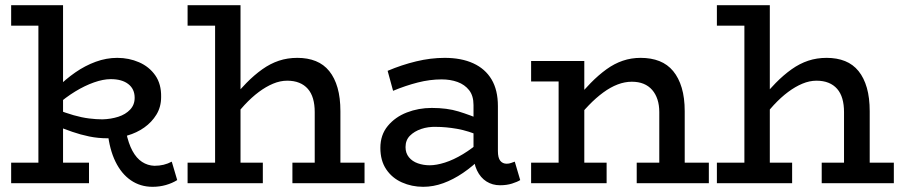

<svg xmlns="http://www.w3.org/2000/svg" viewBox="-20 -706 3477 740"><path d="M396 -173Q358 -173 324 -180Q290 -187 258.5 -198Q227 -209 197 -221V-285Q232 -271 263.5 -262Q295 -253 323 -249.5Q351 -246 375 -246Q408 -247 436 -256Q464 -265 481.5 -283.5Q499 -302 499 -329Q499 -363 474.5 -382Q450 -401 407 -401Q378 -401 342.5 -388.5Q307 -376 270 -353.5Q233 -331 197 -299L199 -367Q233 -401 270.5 -427Q308 -453 349 -468Q390 -483 432 -483Q477 -483 516 -466Q555 -449 578.5 -415.5Q602 -382 601 -332Q601 -294 583 -264.5Q565 -235 536 -214.5Q507 -194 470.5 -183.5Q434 -173 396 -173ZM23 0V-79H323V0ZM128 -22V-686H223V-22ZM23 -607V-686H217V-607ZM568 14Q521 14 484.5 -11Q448 -36 425 -83Q402 -130 395 -197H466Q475 -153 490.5 -124.5Q506 -96 527.5 -82Q549 -68 575 -67Q594 -67 610.5 -71Q627 -75 642 -83L663 -12Q644 0 619.5 7Q595 14 568 14Z M1193 0V-274Q1193 -303 1186.5 -325.5Q1180 -348 1166.5 -363.5Q1153 -379 1133 -387Q1113 -395 1087 -395Q1060 -395 1032.5 -383.5Q1005 -372 977.5 -351.5Q950 -331 922.5 -301.5Q895 -272 867 -236V-316Q899 -355 929.5 -386Q960 -417 991 -439Q1022 -461 1055 -472Q1088 -483 1126 -483Q1166 -483 1197 -470.5Q1228 -458 1249 -432Q1270 -406 1281 -367.5Q1292 -329 1292 -277V0ZM703 0V-79H993V0ZM1107 0V-79H1385V0ZM907 -686V0H809V-607H703V-686Z M1907 8Q1878 8 1855 -6.5Q1832 -21 1818.5 -49Q1805 -77 1805 -116V-301Q1805 -337 1788 -358.5Q1771 -380 1743.5 -390Q1716 -400 1682 -400Q1637 -400 1590 -388Q1543 -376 1495 -356L1474 -433Q1528 -456 1584 -469.5Q1640 -483 1694 -483Q1758 -483 1804 -462Q1850 -441 1874.5 -400Q1899 -359 1899 -297V-124Q1899 -98 1908 -86.5Q1917 -75 1933 -75Q1942 -75 1950 -78Q1958 -81 1964 -83L1985 -12Q1974 -5 1953.5 1.5Q1933 8 1907 8ZM1611 14Q1567 14 1529 -3Q1491 -20 1468.5 -53.5Q1446 -87 1446 -136Q1446 -186 1474.5 -220.5Q1503 -255 1548 -272.5Q1593 -290 1644 -290Q1703 -290 1747 -276.5Q1791 -263 1838 -243V-179Q1785 -202 1741.5 -209.5Q1698 -217 1661 -217Q1630 -218 1603.5 -209Q1577 -200 1560 -183Q1543 -166 1543 -139Q1543 -116 1556 -100Q1569 -84 1590.5 -76.5Q1612 -69 1636 -69Q1662 -69 1695 -79.5Q1728 -90 1764.5 -112Q1801 -134 1838 -167L1836 -99Q1802 -65 1764.5 -39.5Q1727 -14 1688.5 0Q1650 14 1611 14Z M2521 0V-274Q2521 -301 2514 -322.5Q2507 -344 2493.5 -359.5Q2480 -375 2460.5 -383Q2441 -391 2415 -391Q2388 -391 2360.5 -380.5Q2333 -370 2305 -349.5Q2277 -329 2249.5 -300.5Q2222 -272 2194 -236V-316Q2226 -355 2256.5 -386Q2287 -417 2317.5 -439Q2348 -461 2380.5 -472Q2413 -483 2449 -483Q2490 -483 2521.5 -470.5Q2553 -458 2574.5 -432Q2596 -406 2607.5 -367.5Q2619 -329 2619 -277V0ZM2027 0V-79H2318V0ZM2133 0V-471H2232V0ZM2027 -392V-471H2211V-392ZM2434 0V-79H2712V0Z M3233 0V-274Q3233 -303 3226.5 -325.5Q3220 -348 3206.5 -363.5Q3193 -379 3173 -387Q3153 -395 3127 -395Q3100 -395 3072.5 -383.5Q3045 -372 3017.5 -351.5Q2990 -331 2962.5 -301.5Q2935 -272 2907 -236V-316Q2939 -355 2969.5 -386Q3000 -417 3031 -439Q3062 -461 3095 -472Q3128 -483 3166 -483Q3206 -483 3237 -470.5Q3268 -458 3289 -432Q3310 -406 3321 -367.5Q3332 -329 3332 -277V0ZM2743 0V-79H3033V0ZM3147 0V-79H3425V0ZM2947 -686V0H2849V-607H2743V-686Z"/></svg>

Font: BioRhyme ExtraBold
Style: Regular
Weight: 400
Version: Version 1.600;gftools[0.9.33]